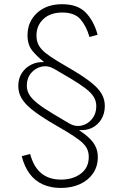

<svg xmlns="http://www.w3.org/2000/svg" viewBox="-20 -756 592 923"><path d="M272.5 147.5Q224.1 147.5 186.3 130.6Q148.4 113.8 122.8 79.6Q97.2 45.4 84.5 -5.4L125 -15.6Q141.6 46.9 178.7 77.1Q215.8 107.4 273.4 107.4Q330.1 107.4 368.4 78.9Q406.7 50.3 406.7 -2Q406.7 -25.4 397 -43.7Q387.2 -62 363.8 -80.6Q340.3 -99.1 299.8 -123.5L213.4 -174.3Q164.1 -204.6 131.8 -230.7Q99.6 -256.8 83.7 -283.7Q67.9 -310.5 67.9 -342.3Q67.9 -378.9 85.2 -405.3Q102.5 -431.6 130.4 -445.3Q158.2 -459 189.9 -457.5L190.4 -459Q156.7 -485.4 134.5 -513.4Q112.3 -541.5 112.3 -585.9Q112.3 -651.4 158 -693.6Q203.6 -735.8 278.8 -735.8Q353.5 -735.8 392.6 -695.1Q431.6 -654.3 449.2 -588.9L410.2 -578.1Q395 -630.9 366.7 -663.3Q338.4 -695.8 279.8 -695.8Q222.2 -695.8 188.7 -664.6Q155.3 -633.3 155.3 -585Q155.3 -557.6 166.7 -537.6Q178.2 -517.6 200.4 -500.2Q222.7 -482.9 254.4 -463.4L340.3 -412.6Q390.1 -382.3 421.9 -356.4Q453.6 -330.6 468.8 -304.4Q483.9 -278.3 483.9 -246.6Q483.9 -210 467 -182.6Q450.2 -155.3 422.6 -141.6Q395 -127.9 361.8 -130.9L360.8 -129.9Q391.6 -109.4 411.4 -89.8Q431.2 -70.3 440.7 -48.8Q450.2 -27.3 450.2 -1Q450.2 44.4 427 77.9Q403.8 111.3 363.8 129.4Q323.7 147.5 272.5 147.5ZM311 -163.6Q341.8 -145.5 372.1 -152.3Q402.3 -159.2 422.6 -184.3Q442.9 -209.5 442.9 -245.1Q442.9 -270 430.7 -290Q418.5 -310.1 391.8 -330.6Q365.2 -351.1 321.3 -377.4L243.2 -423.3Q211.9 -442.4 180.9 -435.8Q149.9 -429.2 129.4 -404.8Q108.9 -380.4 108.9 -344.7Q108.9 -319.8 121.8 -299.3Q134.8 -278.8 162.4 -257.3Q189.9 -235.8 233.9 -209.5Z"/></svg>

Font: Inter ExtraLight
Style: Regular
Weight: 250
Designer: Rasmus Andersson
Foundry: rsms
Version: Version 4.001;git-66647c0bb